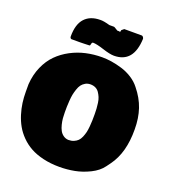

<svg xmlns="http://www.w3.org/2000/svg" viewBox="-175 -1118 1153 1279"><g transform="rotate(20 401.5 -479.0)"><path d="M480.5 -793Q451.7 -793 399.2 -810.1Q346.7 -827.1 322.3 -827.1Q313.5 -827.1 311.5 -814.5Q309.6 -801.8 304.7 -801.8Q292.5 -800.8 269.3 -800.5Q246.1 -800.3 239.3 -799.8H176.8Q167 -803.7 167 -816.4Q167 -902.3 205.8 -944.3Q244.6 -986.3 315.4 -986.3Q338.4 -987.3 382.8 -974.6H416Q421.9 -973.1 431.6 -966.3Q441.4 -959.5 445.3 -958H461.9Q462.9 -954.1 463.9 -954.1Q468.8 -960.4 468.8 -969.7L485.4 -983.4H608.4Q613.3 -983.4 616.9 -980Q620.6 -976.6 621.6 -974.4Q622.6 -972.2 625 -965.8Q618.7 -793 480.5 -793ZM468.8 -959V-960ZM11.7 -367.2V-420.9Q16.6 -489.3 41.5 -545.7Q66.4 -602.1 104.7 -640.6Q143.1 -679.2 193.4 -705.8Q243.7 -732.4 298.6 -744.6Q353.5 -756.8 412.1 -756.8Q444.3 -756.8 479.2 -751.5Q514.2 -746.1 553.2 -734.4Q592.3 -722.7 628.2 -700Q664.1 -677.2 687.5 -646.5Q735.8 -587.4 757.6 -522.7Q779.3 -458 779.3 -378.9Q780.8 -213.9 707 -113.3L685.5 -84Q657.2 -44.9 604.5 -18.8Q551.8 7.3 499 17.3Q446.3 27.3 392.6 27.3Q329.6 27.3 276.4 14.6Q223.1 2 184.6 -19.5Q146 -41 115.7 -71.8Q85.4 -102.5 66.2 -136.7Q46.9 -170.9 34.4 -210.9Q22 -251 16.8 -289.1Q11.7 -327.1 11.7 -367.2ZM400.4 -560.5Q380.4 -560.5 364.5 -551.3Q348.6 -542 338.6 -528.8Q328.6 -515.6 321.3 -493.4Q314 -471.2 310.5 -453.4Q307.1 -435.5 305.2 -408.4Q303.2 -381.3 303 -366.5Q302.7 -351.6 302.7 -328.1Q302.7 -305.7 304.4 -285.4Q306.2 -265.1 311.8 -242.4Q317.4 -219.7 326.4 -202.9Q335.4 -186 351.3 -174.6Q367.2 -163.1 387.7 -162.1Q409.2 -162.1 425.8 -169.2Q442.4 -176.3 453.6 -187.3Q464.8 -198.2 472.7 -216.8Q480.5 -235.4 484.6 -252.4Q488.8 -269.5 491 -294.9Q493.2 -320.3 493.7 -338.6Q494.1 -356.9 494.1 -384.8Q494.1 -405.3 492.9 -422.9Q491.7 -440.4 488.8 -461.9Q485.8 -483.4 479 -499.8Q472.2 -516.1 462.4 -530.5Q452.6 -544.9 436.8 -552.7Q420.9 -560.5 400.4 -560.5Z"/></g></svg>

Font: Bowlby One SC
Style: Regular
Weight: 400
Width: 1
Version: Version 1.2